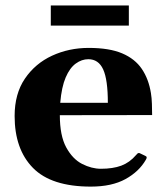

<svg xmlns="http://www.w3.org/2000/svg" viewBox="-20 -671 612 705"><path d="M313.5 14.2Q168.5 14.2 101.1 -54.4Q33.7 -123 33.7 -245.1Q33.7 -326.7 71.5 -382.3Q109.4 -438 171.4 -466.6Q233.4 -495.1 305.7 -495.1Q381.3 -495.1 428.5 -475.1Q475.6 -455.1 500.7 -418Q525.9 -380.9 534.2 -329.1Q537.1 -311.5 537.8 -290Q538.6 -268.6 538.6 -248.5L199.7 -248Q199.7 -172.9 223.1 -129.9Q246.6 -86.9 281.5 -69.1Q316.4 -51.3 350.6 -51.3Q394.5 -51.3 425.3 -62.7Q456.1 -74.2 479.5 -101.6Q481.9 -104 484.6 -106.9Q487.3 -109.9 492.2 -108.9L513.7 -98.6Q518.6 -96.7 518.6 -92.8Q518.6 -90.8 517.8 -88.9Q517.1 -86.9 515.6 -84.5Q490.7 -41 440.7 -13.4Q390.6 14.2 313.5 14.2ZM201.2 -293.5H376Q376 -378.4 358.9 -416Q341.8 -453.6 304.2 -453.6Q280.3 -453.6 258.3 -437.7Q236.3 -421.9 221.2 -386.7Q206.1 -351.6 201.2 -293.5ZM166.5 -577.1V-650.9H453.1V-577.1Z"/></svg>

Font: Gelasio
Style: Regular
Weight: 400
Designer: Eben Sorkin
Foundry: Eben Sorkin
Version: Version 1.008